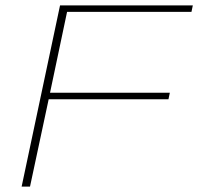

<svg xmlns="http://www.w3.org/2000/svg" viewBox="-20 -690 733 710"><path d="M60 0H91L160 -323H603L608 -347H165L228 -646H688L693 -670H202Z"/></svg>

Font: LT Wave Thin
Style: Italic
Weight: 100
Designer: Daniel Lyons
Version: Version 2.5 (Glyphs App)